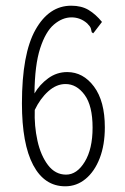

<svg xmlns="http://www.w3.org/2000/svg" viewBox="-20 -644 440 674"><path d="M209 10Q136 10 96.5 -64.5Q57 -139 57 -281Q57 -455 104.5 -539.5Q152 -624 230 -624Q266 -624 291 -609Q316 -594 338 -567L312 -533L307 -527L302 -531Q301 -537 299 -544Q297 -551 286 -562Q262 -583 231 -583Q199 -583 169.5 -558Q140 -533 121 -474.5Q102 -416 101 -316Q119 -347 149 -369Q179 -391 216 -391Q272 -391 310 -340Q348 -289 348 -197Q348 -135 330 -88.5Q312 -42 280.5 -16Q249 10 209 10ZM212 -31Q250 -31 277.5 -76Q305 -121 305 -196Q305 -273 277 -311Q249 -349 210 -349Q178 -349 149.5 -323.5Q121 -298 102 -258Q100 -202 111.5 -150Q123 -98 148.5 -64.5Q174 -31 212 -31Z"/></svg>

Font: Inconsolata Condensed Light
Style: Regular
Weight: 300
Width: 3
Monospace: yes
Designer: Raph Levien, Cyreal, Brenton Simpson
Foundry: Raph Levien, Cyreal, Google
Version: Version 3.001; ttfautohint (v1.8.2.53-6de2)